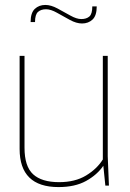

<svg xmlns="http://www.w3.org/2000/svg" viewBox="-20 -758 530 784"><path d="M60.1 -529.8H80.1V-154.8Q80.1 -78.6 115.2 -46.4Q150.4 -14.2 221.2 -14.2Q286.6 -14.2 331.3 -41.3Q376 -68.4 399.9 -106.9V-529.8H419.9V-120.1L424.8 0H410.2L401.9 -81.1Q376.5 -43.9 331.3 -19Q286.1 5.9 219.2 5.9Q60.1 5.9 60.1 -149.9ZM356.9 -731.9H375Q375 -694.3 357.9 -678.2Q340.8 -662.1 314.9 -662.1Q292 -662.1 265.1 -676.8Q238.3 -691.4 212.9 -705.8Q187.5 -720.2 168 -720.2Q147.5 -720.2 135.3 -709.5Q123 -698.7 123 -668H105Q105 -705.6 122.1 -721.7Q139.2 -737.8 165 -737.8Q188 -737.8 214.8 -723.4Q241.7 -709 267.1 -694.6Q292.5 -680.2 312 -680.2Q333 -680.2 345 -690.7Q356.9 -701.2 356.9 -731.9Z"/></svg>

Font: Cooper Hewitt
Style: Thin
Weight: 701
Designer: Village Type and Design LLC
Foundry: Cooper Hewitt Smithsonian Design Museum
Version: 1.000